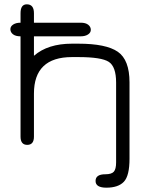

<svg xmlns="http://www.w3.org/2000/svg" viewBox="-20 -663 690 888"><path d="M75 -558V-602Q75 -643 104 -643Q137 -643 137 -602V-558H353Q376 -558 388 -548.5Q400 -539 400 -525Q400 -512 387 -503.5Q374 -495 353 -495H137V-405Q201 -461 313 -461H342Q471 -461 525 -423.5Q579 -386 579 -282V71Q579 150 553 177.5Q527 205 472 205Q422 205 422 174Q422 143 467 143Q496 143 506.5 131Q517 119 517 88V-281Q517 -355 483 -377Q449 -399 342 -399H313Q137 -399 137 -230V-31Q137 7 106 7Q75 7 75 -31V-495Q52 -495 40 -504.5Q28 -514 28 -528Q28 -541 41 -549.5Q54 -558 75 -558Z"/></svg>

Font: Jura Medium
Style: Regular
Weight: 500
Designer: Daniel Johnson, Alexei Vanyashin
Foundry: Daniel Johnson
Version: Version 5.103